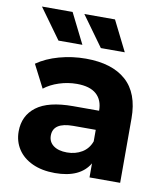

<svg xmlns="http://www.w3.org/2000/svg" viewBox="-84 -822 786 901"><g transform="rotate(10 308.5 -371.5)"><path d="M548 -307V0H402V-67Q358 8 238 8Q176 8 130.5 -13Q85 -34 61 -71Q37 -108 37 -155Q37 -230 93.5 -273Q150 -316 268 -316H392Q392 -367 361 -394.5Q330 -422 268 -422Q225 -422 183.5 -408.5Q142 -395 113 -372L57 -481Q101 -512 162.5 -529Q224 -546 289 -546Q414 -546 481 -486.5Q548 -427 548 -307ZM392 -170V-225H285Q189 -225 189 -162Q189 -132 212.5 -114.5Q236 -97 277 -97Q317 -97 348 -115.5Q379 -134 392 -170ZM43 -751H189L261 -607H147ZM245 -751H391L463 -607H349Z"/></g></svg>

Font: APTA Sans Regular
Style: Bold Italic
Weight: 700
Version: Version 7.200